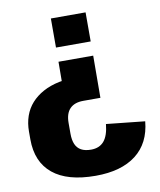

<svg xmlns="http://www.w3.org/2000/svg" viewBox="-81 -604 697 839"><g transform="rotate(-10 267.5 -184.5)"><path d="M22 -70Q22 -107 33 -138.5Q44 -170 65.5 -194Q87 -218 118 -235Q149 -252 189.5 -260.5Q230 -269 279 -269L201 -210L202 -348H356L355 -161H279Q240 -161 219.5 -140Q199 -119 199 -77V-29Q199 -1 207 17.5Q215 36 232 45.5Q249 55 276 55Q313 55 333.5 31Q354 7 359 -44L530 -26Q521 70 455.5 120.5Q390 171 276 171Q151 171 86.5 118Q22 65 22 -35ZM202 -411V-540H356V-411Z"/></g></svg>

Font: Pathway Extreme Condensed ExtraBold
Style: Regular
Weight: 800
Width: 3
Version: Version 1.001;gftools[0.9.26]